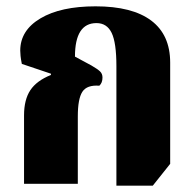

<svg xmlns="http://www.w3.org/2000/svg" viewBox="-20 -581 610 607"><path d="M348 6V-372Q348 -446 333 -477Q318 -508 285 -508Q217 -508 217 -402L269 -374Q288 -363 296 -355.5Q304 -348 304 -336Q304 -319 294 -310Q255 -313 240.5 -291Q226 -269 226 -213V0H56V-216Q56 -266 76 -296Q96 -326 141 -344V-348L49 -379Q46 -394 45 -404Q44 -414 44 -421Q44 -485 108 -523Q172 -561 282 -561Q398 -561 458 -516Q518 -471 518 -383V-63L463 6Z"/></svg>

Font: Noto Serif Thai Condensed Black
Style: Regular
Weight: 900
Width: 3
Designer: Monotype Design Team
Foundry: Monotype Imaging Inc.
Version: Version 2.002; ttfautohint (v1.8.4.7-5d5b)